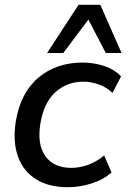

<svg xmlns="http://www.w3.org/2000/svg" viewBox="-20 -775 539 804"><path d="M264 9Q185 9 131.5 -24Q78 -57 55.5 -119Q33 -181 46 -266Q66 -387 141 -450Q216 -513 326 -513Q373 -513 416.5 -498.5Q460 -484 487 -455L451 -386Q426 -410 393.5 -421.5Q361 -433 330 -433Q260 -433 211.5 -388.5Q163 -344 149 -257Q135 -170 170 -121Q205 -72 279 -72Q312 -72 348 -84.5Q384 -97 416 -124L447 -53Q416 -24 365.5 -7.5Q315 9 264 9ZM177 -553 309 -755H400L489 -553H423L350 -693L245 -553Z"/></svg>

Font: Mulish SemiBold
Style: Italic
Weight: 600
Italic angle: -9°
Designer: Vernon Adams
Foundry: Vernon Adams
Version: Version 3.603; ttfautohint (v1.8.3)